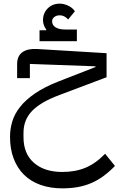

<svg xmlns="http://www.w3.org/2000/svg" viewBox="-20 -730 651 1054"><path d="M322 304Q256 304 202.5 285Q149 266 112 229.5Q75 193 55 140.5Q35 88 35 21Q35 -22 47.5 -63.5Q60 -105 90.5 -143.5Q121 -182 172 -217Q223 -252 299 -282L504 -362V-366L144 -379V-301H74V-378Q74 -423 103 -443.5Q132 -464 184 -461L565 -438V-306L308 -209Q205 -171 157 -122Q109 -73 109 -1V23Q109 114 166.5 164Q224 214 322 214Q394 214 450 190.5Q506 167 557 114L611 181Q580 213 548 236.5Q516 260 481 275Q446 290 406.5 297Q367 304 322 304ZM197 -564H233L234 -568Q226 -578 221 -591.5Q216 -605 216 -619Q216 -658 242 -684Q268 -710 308 -710Q331 -710 355 -698.5Q379 -687 391 -668L354 -623Q334 -646 308 -646Q290 -646 278 -636.5Q266 -627 266 -613Q266 -592 285 -580Q304 -568 338 -568H402V-504H197Z"/></svg>

Font: IBM Plex Sans Arabic
Style: Regular
Weight: 400
Designer: Mike Abbink, Paul van der Laan, Pieter van Rosmalen, Wael Morcos, Khajak Apelian
Foundry: Bold Monday
Version: Version 1.005